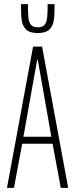

<svg xmlns="http://www.w3.org/2000/svg" viewBox="-20 -915 367 935"><path d="M14 0 141 -688H185L312 0H276L236 -215H88L48 0ZM94 -249H230L164 -624H161ZM82 -895H116Q116 -850 118.5 -828Q121 -806 131 -794Q141 -782 164 -782Q187 -782 197 -794Q207 -806 209.5 -827.5Q212 -849 212 -895H246Q246 -844 242 -816Q238 -788 220 -771Q202 -754 164 -754Q125 -754 107.5 -771Q90 -788 86 -815.5Q82 -843 82 -895Z"/></svg>

Font: Saira Ultra Condensed Thin
Style: Regular
Weight: 100
Width: 1
Designer: Hector Gatti with collaboration of the Omnibus-Type team
Foundry: Omnibus-Type
Version: Version 1.001; ttfautohint (v1.8)